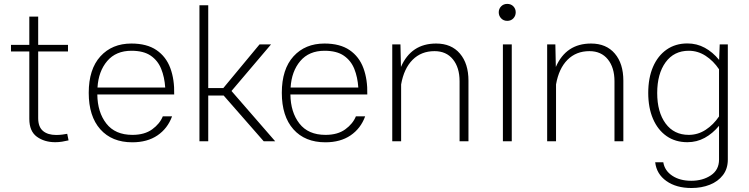

<svg xmlns="http://www.w3.org/2000/svg" viewBox="-20 -715 3790 972"><path d="M320.3 -37.6 327.1 -4.4Q311.5 -0.5 294.2 2.2Q276.9 4.9 259.8 4.9Q204.6 4.9 166.5 -22.9Q128.4 -50.8 128.4 -113.3V-454.6H35.6V-487.8H128.4V-630.9H173.3V-487.8H324.2V-454.6H173.3V-117.2Q173.3 -72.8 197.5 -52.2Q221.7 -31.7 264.6 -31.7Q280.3 -31.7 295.7 -33.7Q311 -35.6 320.3 -37.6Z M472.7 -236.8Q473.6 -147 518.3 -89.6Q563 -32.2 650.4 -32.2Q711.9 -32.2 750.5 -60.3Q789.1 -88.4 804.2 -126H851.1Q828.6 -64.5 777.1 -29.5Q725.6 5.4 649.9 5.4Q546.4 5.4 487.8 -60.5Q429.2 -126.5 429.2 -245.1Q429.2 -364.7 488.3 -429.7Q547.4 -494.6 645 -494.6Q723.6 -494.6 772.2 -461.4Q820.8 -428.2 842.3 -370.1Q863.8 -312 861.8 -236.8ZM473.6 -272H816.4Q813 -324.2 796.1 -366.2Q779.3 -408.2 743.2 -433.1Q707 -458 645.5 -458Q566.9 -458 522.7 -406Q478.5 -354 473.6 -272Z M1293.9 -490.2H1352.1L1151.9 -254.4L1373 0H1314.9L1112.3 -231.4H1034.2V0H989.7V-688.5H1034.2V-269H1110.4Z M1450.2 -236.8Q1451.2 -147 1495.8 -89.6Q1540.5 -32.2 1627.9 -32.2Q1689.5 -32.2 1728 -60.3Q1766.6 -88.4 1781.7 -126H1828.6Q1806.2 -64.5 1754.6 -29.5Q1703.1 5.4 1627.4 5.4Q1523.9 5.4 1465.3 -60.5Q1406.7 -126.5 1406.7 -245.1Q1406.7 -364.7 1465.8 -429.7Q1524.9 -494.6 1622.6 -494.6Q1701.2 -494.6 1749.8 -461.4Q1798.3 -428.2 1819.8 -370.1Q1841.3 -312 1839.4 -236.8ZM1451.2 -272H1793.9Q1790.5 -324.2 1773.7 -366.2Q1756.8 -408.2 1720.7 -433.1Q1684.6 -458 1623 -458Q1544.4 -458 1500.2 -406Q1456.1 -354 1451.2 -272Z M2010.7 0H1965.8V-490.2H2007.3L2009.8 -376Q2061.5 -494.6 2188 -494.6Q2265.1 -494.6 2308.3 -443.8Q2351.6 -393.1 2351.6 -306.6V0H2306.6V-303.7Q2306.6 -373 2272.9 -414.6Q2239.3 -456.1 2179.7 -456.1Q2112.3 -456.1 2068.6 -412.1Q2024.9 -368.2 2010.7 -287.6Z M2504.9 -652.8Q2504.9 -670.4 2517.1 -682.9Q2529.3 -695.3 2547.9 -695.3Q2566.9 -695.3 2578.9 -682.9Q2590.8 -670.4 2590.8 -652.8Q2590.8 -634.8 2578.9 -622.1Q2566.9 -609.4 2547.9 -609.4Q2529.3 -609.4 2517.1 -622.1Q2504.9 -634.8 2504.9 -652.8ZM2525.9 -490.2H2570.8V0H2525.9Z M2794.9 0H2750V-490.2H2791.5L2793.9 -376Q2845.7 -494.6 2972.2 -494.6Q3049.3 -494.6 3092.5 -443.8Q3135.7 -393.1 3135.7 -306.6V0H3090.8V-303.7Q3090.8 -373 3057.1 -414.6Q3023.4 -456.1 2963.9 -456.1Q2896.5 -456.1 2852.8 -412.1Q2809.1 -368.2 2794.9 -287.6Z M3261.7 -244.6Q3261.7 -320.3 3285.9 -376.5Q3310.1 -432.6 3354.7 -463.9Q3399.4 -495.1 3460 -495.1Q3507.8 -495.1 3548.1 -473.1Q3588.4 -451.2 3620.6 -411.6L3623.5 -490.2H3664.6V92.8Q3664.6 139.2 3639.9 171.4Q3615.2 203.6 3573.5 220.2Q3531.7 236.8 3480.5 236.8Q3403.3 236.8 3353.5 201.4Q3303.7 166 3296.9 106.4H3337.9Q3344.7 148.9 3383.3 174.6Q3421.9 200.2 3479.5 200.2Q3537.6 200.2 3578.9 172.6Q3620.1 145 3620.1 92.8V-78.1Q3587.9 -39.1 3547.6 -17.1Q3507.3 4.9 3460 4.9Q3398.9 4.9 3354.5 -26.1Q3310.1 -57.1 3285.9 -113.3Q3261.7 -169.4 3261.7 -244.6ZM3307.1 -244.1Q3307.1 -147.5 3349.6 -89.8Q3392.1 -32.2 3466.8 -32.2Q3513.2 -32.2 3552.5 -57.9Q3591.8 -83.5 3620.1 -125.5V-364.3Q3591.8 -406.7 3552.2 -432.4Q3512.7 -458 3466.8 -458Q3392.1 -458 3349.6 -399.7Q3307.1 -341.3 3307.1 -244.1Z"/></svg>

Font: Estedad-FD ExtraLight
Style: Regular
Weight: 200
Designer: Amin Abedi
Version: Version 7.3